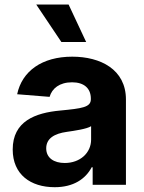

<svg xmlns="http://www.w3.org/2000/svg" viewBox="-20 -797 620 828"><path d="M34.8 -152.3C34.8 -44.4 111.9 10.3 215.9 10.3C296.5 10.3 348.7 -24.9 375.4 -75.6H379.6V0H523.1V-367.9C523.1 -497.9 413 -552.6 291.5 -552.6C160.9 -552.6 74.9 -490.1 54 -390.6L193.9 -379.3C204.2 -415.5 236.5 -442.1 290.8 -442.1C342.3 -442.1 371.8 -416.2 371.8 -371.4V-369.3C371.8 -334.2 334.5 -329.5 239.7 -320.3C131.7 -310.4 34.8 -274.1 34.8 -152.3ZM179.3 -157.3C179.3 -199.9 214.5 -220.9 267.8 -228.3C300.8 -233 354.8 -240.8 372.9 -252.8V-195C372.9 -137.8 325.6 -94.1 259.2 -94.1C212.7 -94.1 179.3 -115.8 179.3 -157.3ZM244.7 -615.8H351.6L275.9 -777.3H136.4Z"/></svg>

Font: Inter-Hewn
Style: Bold
Weight: 700
Designer: Rasmus Andersson
Foundry: rsms
Version: Version 3.012;git-f93a4a705